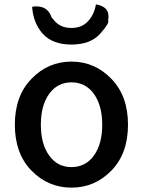

<svg xmlns="http://www.w3.org/2000/svg" viewBox="-20 -846 654 879"><path d="M124 -485Q200 -564 307 -564Q414 -564 490 -485Q566 -407 566 -275Q566 -143 490 -65Q414 13 307 13Q200 13 124 -65Q48 -143 48 -275Q48 -407 124 -485ZM307 -81Q372 -81 410 -134Q448 -187 448 -275Q448 -363 410 -416Q372 -469 307 -469Q243 -469 205 -416Q167 -363 167 -275Q167 -187 205 -134Q243 -81 307 -81ZM307 -642Q221 -642 176 -691Q132 -741 127 -815Q196 -826 216 -767L231 -749Q259 -718 307 -718Q355 -718 383 -749Q412 -780 419 -826Q487 -815 475 -753Q483 -741 438 -691Q394 -642 307 -642Z"/></svg>

Font: Swei Half Moon CJK SC
Style: Medium
Weight: 500
Version: Version 2.071